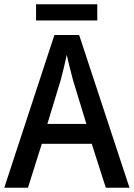

<svg xmlns="http://www.w3.org/2000/svg" viewBox="-20 -880 628 900"><path d="M436 -860H149V-784H436ZM476 0H587L351 -716H235L0 0H111L176 -206H410ZM322 -505 385 -299H202L265 -506C273 -537 285 -584 293 -623C299 -593 315 -533 322 -505Z"/></svg>

Font: Noto Sans Khmer SemiCondensed Medium
Style: Regular
Weight: 500
Width: 4
Designer: Danh Hong and the Monotype Design Team
Foundry: Monotype Imaging Inc.
Version: Version 2.004